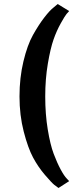

<svg xmlns="http://www.w3.org/2000/svg" viewBox="-20 -752 399 955"><path d="M267 -732 324 -697Q319 -692 311 -682.5Q303 -673 282.5 -636.5Q262 -600 246.5 -556Q231 -512 218 -435.5Q205 -359 205 -272Q205 -184 217.5 -108Q230 -32 247 13Q264 58 281.5 90.5Q299 123 312 136L324 149L271 183Q263 178 250 167.5Q237 157 203.5 118Q170 79 144.5 31.5Q119 -16 98 -97.5Q77 -179 77 -272Q77 -365 96.5 -446.5Q116 -528 144 -578Q172 -628 200 -664.5Q228 -701 248 -716Z"/></svg>

Font: ArsenalBold
Style: Bold
Weight: 700
Designer: Andrij Shevchenko
Foundry: Stairsfor.com
Version: Version 1.000